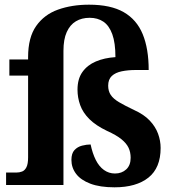

<svg xmlns="http://www.w3.org/2000/svg" viewBox="-20 -790 746 820"><path d="M469 10Q407 10 366 -5.5Q325 -21 305 -47.5Q285 -74 285 -107Q285 -135 298 -149Q311 -163 330.5 -168Q350 -173 367 -173Q375 -135 389 -107Q403 -79 424 -64Q445 -49 471 -49Q500 -49 519 -66.5Q538 -84 538 -116Q538 -140 529 -159Q520 -178 498.5 -195.5Q477 -213 437 -231Q389 -254 361.5 -281.5Q334 -309 322.5 -341Q311 -373 311 -407Q311 -453 332 -482.5Q353 -512 389.5 -527.5Q426 -543 473 -546Q473 -607 459.5 -644Q446 -681 421.5 -697.5Q397 -714 363 -714Q329 -714 304 -699Q279 -684 265 -653Q251 -622 251 -573V0H6V-53H49Q63 -53 74.5 -57.5Q86 -62 93 -76Q100 -90 100 -118V-467H20V-536H100V-546Q100 -630 134.5 -679Q169 -728 228 -749Q287 -770 360 -770Q453 -770 508.5 -738Q564 -706 589.5 -644Q615 -582 615 -491H559Q527 -491 500 -485.5Q473 -480 457.5 -465.5Q442 -451 442 -424Q442 -401 453 -384.5Q464 -368 488.5 -353.5Q513 -339 553 -320Q595 -301 619.5 -275Q644 -249 655 -219Q666 -189 666 -158Q666 -73 614 -31.5Q562 10 469 10Z"/></svg>

Font: Noto Serif Tamil
Style: Italic
Weight: 400
Italic angle: -12°
Designer: Indian Type Foundry, Tom Grace, and the Monotype Design Team
Foundry: Monotype Imaging Inc.
Version: Version 2.003